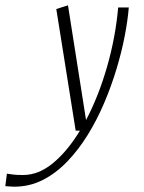

<svg xmlns="http://www.w3.org/2000/svg" viewBox="-124 -478 542 723"><path d="M-70 225Q-74 225 -82 224.5Q-90 224 -104 223L-98 176Q-83 178 -72.5 179.5Q-62 181 -37 181Q22 181 76.5 135.5Q131 90 177 14H161L88 -444L132 -458L200 -26Q247 -115 279 -226Q311 -337 321 -450H361Q357 -401 345.5 -341.5Q334 -282 314.5 -217.5Q295 -153 268 -89.5Q241 -26 206 30.5Q171 87 128.5 131Q86 175 36.5 200Q-13 225 -70 225Z"/></svg>

Font: Ancizar Sans Thin
Style: Italic
Weight: 100
Italic angle: -4°
Designer: Cesar Puertas, Viviana Monsalve, Julian Moncada, Julian Prieto, Jose Castro, Mariel Hernandez, Felipe Aragon, Sara Alarc
Version: Version 8.100